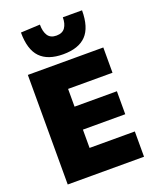

<svg xmlns="http://www.w3.org/2000/svg" viewBox="-175 -1075 947 1174"><g transform="rotate(-20 299.0 -488.5)"><path d="M57.5 0V-713H548.5V-548.5H259.5V-433H535V-283.5H259.5V-164.5H554V0ZM305 -757.5Q205.5 -757.5 156 -808.8Q106.5 -860 106.5 -971L232 -977Q232 -931 249.2 -905Q266.5 -879 305 -879Q344 -879 361.5 -904.2Q379 -929.5 379 -971H504Q504 -860 454.8 -808.8Q405.5 -757.5 305 -757.5Z"/></g></svg>

Font: Commissioner ExtraBold
Style: Regular
Weight: 800
Designer: Kostas Bartsokas
Foundry: Kostas Bartsokas
Version: Version 1.000; ttfautohint (v1.8.3)